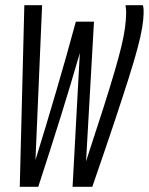

<svg xmlns="http://www.w3.org/2000/svg" viewBox="-20 -720 574 741"><path d="M336.2 1H260.1L288.1 -515.6Q252.9 -392.9 212.8 -265.1Q172.8 -137.2 127.6 1H56.3L73.9 -700H142.5L116.9 -102.8Q136.1 -164.5 156.2 -230.8Q176.2 -297.2 196.2 -365.6Q216.2 -434 235.6 -502.2Q255 -570.4 272.7 -636.4H342.7L312.1 -97.5Q351.2 -216.3 378.1 -300.7Q405 -385.1 422.1 -443.6Q439.2 -502.1 448.8 -542.2Q458.4 -582.2 462.4 -612.6Q466.4 -642.9 467 -671.2Q467 -678.3 466.3 -685.1Q465.6 -691.9 464.2 -700H531.6Q533.6 -691.9 534 -684.6Q534.3 -677.3 534.3 -668.2Q533.7 -644.2 528.6 -613Q523.5 -581.8 511 -534.6Q498.5 -487.3 476.1 -416.6Q453.7 -345.9 419.6 -243.6Q385.4 -141.3 336.2 1Z"/></svg>

Font: Georama
Style: Italic
Weight: 400
Width: 2
Italic angle: -9°
Designer: Jean-Baptiste Levee
Foundry: Production Type
Version: Version 1.000